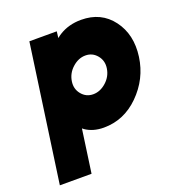

<svg xmlns="http://www.w3.org/2000/svg" viewBox="-130 -617 849 922"><g transform="rotate(-20 295.0 -156.0)"><path d="M258 -500 254 -467Q259 -471 263.5 -474.5Q268 -478 273 -481Q322 -512 386 -512Q488 -512 545 -436Q602 -360 587 -250Q572 -142 493 -64Q416 12 313 12Q258 12 219 -15Q218 -17 216 -18Q214 -19 212 -20L181 200H19L118 -500ZM320 -156Q356 -156 387 -184Q417 -211 423 -250Q429 -288 406 -316Q383 -344 347 -344Q311 -344 280 -316Q250 -289 244 -250Q238 -212 261 -184Q284 -156 320 -156Z"/></g></svg>

Font: Unageo
Style: Black-Italic
Weight: 900
Designer: Richard Sepsi
Foundry: Richard Sepsi
Version: Version 2.000